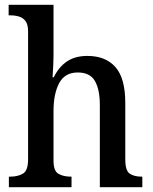

<svg xmlns="http://www.w3.org/2000/svg" viewBox="-20 -780 638 800"><path d="M17 0V-44H23Q54 -44 75.5 -56.5Q97 -69 97 -116V-649Q97 -678 86.5 -692Q76 -706 59.5 -711Q43 -716 25 -716H16V-760H203V-550Q203 -531 202 -510.5Q201 -490 200 -475Q199 -460 199 -458H204Q225 -501 259 -524Q293 -547 344 -547Q420 -547 461 -500.5Q502 -454 502 -351V-116Q502 -69 520.5 -56.5Q539 -44 570 -44H573V0H396V-342Q396 -407 375.5 -442.5Q355 -478 304 -478Q250 -478 226.5 -433.5Q203 -389 203 -318V-111Q203 -67 224 -55.5Q245 -44 275 -44H278V0Z"/></svg>

Font: Noto Serif Bengali SemiCondensed Medium
Style: Regular
Weight: 500
Width: 4
Designer: Juan Bruce, Universal Thirst, Indian Type Foundry and the Monotype Design Team.
Foundry: Monotype Imaging Inc.
Version: Version 2.003; ttfautohint (v1.8.4.7-5d5b)